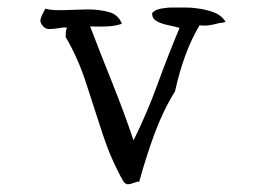

<svg xmlns="http://www.w3.org/2000/svg" viewBox="-20 -475 687 509"><path d="M578 -417Q574 -416 570 -415Q566 -414 562 -414Q551 -411 538 -408.5Q525 -406 509 -408Q487 -371 471 -327Q455 -283 444 -233Q412 -181 389.5 -120Q367 -59 349 7Q346 6 342 7.5Q338 9 334 10Q327 13 319.5 13.5Q312 14 306 4Q274 -53 252 -120Q230 -187 208.5 -254Q187 -321 154 -377Q154 -384 154.5 -390.5Q155 -397 158 -401Q153 -403 146.5 -402Q140 -401 133 -400Q121 -398 110 -398Q99 -398 92 -408Q85 -417 88 -426Q91 -435 95 -442Q99 -449 100 -452Q115 -448 134.5 -448Q154 -448 175 -449Q184 -449 194 -449.5Q204 -450 213 -450Q244 -450 269 -443Q294 -436 303 -412Q286 -406 264.5 -405Q243 -404 219 -405Q248 -329 278 -254.5Q308 -180 334 -103Q369 -173 397 -250Q425 -327 456 -401Q442 -405 425 -408.5Q408 -412 396 -418.5Q384 -425 383 -439Q387 -446 397 -449.5Q407 -453 420 -454Q426 -455 432 -455Q438 -455 444 -455Q458 -455 473 -455Q488 -455 501 -453Q527 -450 547.5 -442Q568 -434 578 -417Z"/></svg>

Font: Yuji Syuku
Style: Regular
Weight: 400
Designer: Kataoka Yuji
Foundry: Kinuta Font Factory
Version: Version 3.002